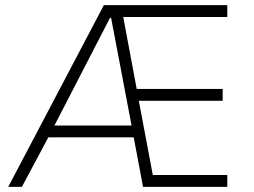

<svg xmlns="http://www.w3.org/2000/svg" viewBox="-20 -725 984 745"><path d="M12 0 383 -705H862V-659H436L452 -692L513 -366L480 -380H844V-334H487L516 -348L578 -19L550 -46H862V0H535L496 -207L515 -192H150L176 -208L65 0ZM407 -656 184 -224 161 -238H499L493 -225L411 -656Z"/></svg>

Font: Nunito Sans 7pt SemiCondensed ExtraLight
Style: Regular
Weight: 250
Width: 4
Designer: Vernon Adams
Foundry: Vernon Adams
Version: Version 3.101;gftools[0.9.27]